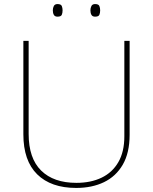

<svg xmlns="http://www.w3.org/2000/svg" viewBox="-20 -915 752 945"><path d="M618 -252Q618 -163 584.5 -105Q551 -47 492 -18.5Q433 10 355 10Q231 10 163 -57Q95 -124 95 -254V-714H121V-256Q121 -136 182.5 -75.5Q244 -15 356 -15Q427 -15 480 -40.5Q533 -66 562.5 -117Q592 -168 592 -244V-714H618ZM240 -864Q240 -876 245 -885.5Q250 -895 263 -895Q280 -895 284 -885.5Q288 -876 288 -864Q288 -851 284 -842Q280 -833 263 -833Q250 -833 245 -842Q240 -851 240 -864ZM425 -864Q425 -876 430 -885.5Q435 -895 448 -895Q465 -895 469 -885.5Q473 -876 473 -864Q473 -851 469 -842Q465 -833 448 -833Q435 -833 430 -842Q425 -851 425 -864Z"/></svg>

Font: Noto Sans Hebrew Thin
Style: Regular
Weight: 250
Designer: Monotype Design Team
Foundry: Monotype Imaging Inc.
Version: Version 2.003